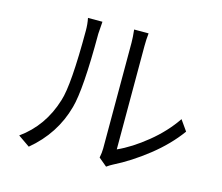

<svg xmlns="http://www.w3.org/2000/svg" viewBox="-107 -889 1214 1052"><g transform="rotate(15 500.0 -363.0)"><path d="M137.7 21.5 71.3 -24.4Q197.3 -114.3 245.1 -271.5Q275.4 -364.3 275.4 -674.8Q275.4 -710 268.6 -744.1H350.6Q345.7 -680.7 345.7 -674.8Q345.7 -357.4 315.4 -251Q271.5 -89.8 137.7 21.5ZM575.2 17.6 528.3 -21.5Q534.2 -50.8 534.2 -74.2V-675.8Q534.2 -704.1 529.3 -748H611.3Q607.4 -712.9 607.4 -675.8V-88.9Q685.5 -124 769 -191.9Q852.5 -259.8 907.2 -340.8L949.2 -281.2Q887.7 -196.3 794.9 -123Q702.1 -49.8 608.4 -2.9Q594.7 3.9 575.2 17.6Z"/></g></svg>

Font: Gen Shin Gothic Normal
Style: Regular
Weight: 300
Designer: [Source Han Sans]
Ryoko NISHIZUKA  (kana & ideographs); Paul D. Hunt (Latin, Greek & Cyrillic); Wenlong ZHANG  (bopomofo
Version: Version 1.002.20150607